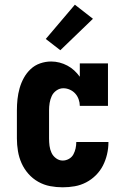

<svg xmlns="http://www.w3.org/2000/svg" viewBox="-20 -790 540 818"><path d="M247 8Q220 8 193.5 3Q167 -2 143 -15.5Q119 -29 101 -49.5Q83 -70 72 -94.5Q61 -119 56.5 -146Q52 -173 52 -200V-320Q52 -344 54.5 -367.5Q57 -391 63.5 -414Q70 -437 81.5 -458Q93 -479 110.5 -495.5Q128 -512 151 -520Q174 -528 198 -528Q216 -528 233.5 -523.5Q251 -519 267 -510.5Q283 -502 296 -490Q309 -478 320 -463V-520H440V-339H320Q320 -353 315 -367Q310 -381 300.5 -391.5Q291 -402 277.5 -408Q264 -414 250 -414Q234 -414 220.5 -404.5Q207 -395 200.5 -381Q194 -367 191.5 -351.5Q189 -336 189 -320V-200Q189 -184 191 -168.5Q193 -153 199.5 -139Q206 -125 219 -115.5Q232 -106 247 -106Q261 -106 273.5 -113Q286 -120 292.5 -132Q299 -144 302 -157.5Q305 -171 305 -185H442V-184Q442 -158 436 -132.5Q430 -107 418.5 -84.5Q407 -62 388.5 -43.5Q370 -25 347 -13Q324 -1 298.5 3.5Q273 8 247 8ZM237 -576 175 -624 299 -770 376 -710Z"/></svg>

Font: Iosevka Curly Slab Heavy
Style: Regular
Weight: 900
Monospace: yes
Designer: Belleve Invis
Foundry: Belleve Invis
Version: Version 22.1.2; ttfautohint (v1.8.4)